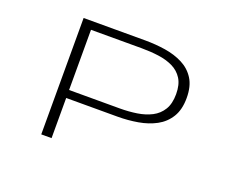

<svg xmlns="http://www.w3.org/2000/svg" viewBox="-112 -893 1324 1085"><g transform="rotate(20 550.0 -350.0)"><path d="M221 0V-700H591.5Q654 -700 713.2 -690.8Q772.5 -681.5 819.8 -657.2Q867 -633 895 -588.8Q923 -544.5 923 -474Q923 -404 895 -358.5Q867 -313 819.8 -287.5Q772.5 -262 713.2 -251.8Q654 -241.5 591.5 -241.5H283V0ZM283 -289.5H587.5Q641 -289.5 689.8 -297Q738.5 -304.5 776.8 -324.2Q815 -344 837.2 -380.2Q859.5 -416.5 859.5 -474Q859.5 -531.5 837.2 -566.5Q815 -601.5 776.8 -620Q738.5 -638.5 689.8 -645Q641 -651.5 587.5 -651.5H283Z"/></g></svg>

Font: Trispace Expanded ExtraLight
Style: Regular
Weight: 200
Width: 7
Designer: Tyler Finck
Foundry: Etcetera Type Company
Version: Version 1.210; ttfautohint (v1.8.3)